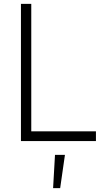

<svg xmlns="http://www.w3.org/2000/svg" viewBox="-20 -720 533 980"><path d="M139.6 -49.8Q222.7 -49.8 469.7 -49.8Q469.7 -37.1 469.7 0Q374 0 86.9 0Q86.9 -174.8 86.9 -700.2Q100.6 -700.2 139.6 -700.2Q139.6 -537.1 139.6 -49.8ZM251 240.2Q253.9 197.3 260.7 70.3Q273.4 70.3 311.5 70.3Q305.7 112.3 287.1 240.2Q278.3 240.2 251 240.2Z"/></svg>

Font: LeFont
Style: ExtraLight
Weight: 200
Designer: Leryon MEDIA
Version: Version 1.0